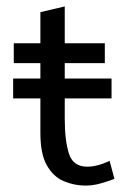

<svg xmlns="http://www.w3.org/2000/svg" viewBox="-20 -564 403 599"><path d="M247 15Q211 15 178.5 1Q146 -13 126 -48.5Q106 -84 106 -149V-367H23V-429H106V-526L182 -544V-429H307V-367H182V-193Q182 -126 195 -85Q208 -44 252 -44Q283 -44 322 -62L337 -6Q316 2 293 8.5Q270 15 247 15ZM21 -319H328V-257H21Z"/></svg>

Font: Podkova VF Beta
Style: Regular
Weight: 400
Designer: Ilya Yudin
Foundry: Cyreal (www.cyreal.org)
Version: Version 2.100